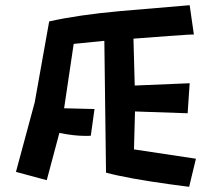

<svg xmlns="http://www.w3.org/2000/svg" viewBox="-20 -681 817 734"><path d="M492.2 -109.9 729 -74.2 703.1 33.2 628.9 23.4Q466.8 1 385.3 -21L378.9 -524.9L261.7 -513.2L225.1 -267.1L341.3 -264.2L327.1 -162.1Q321.8 -161.6 316.9 -161.6Q312 -161.6 302.7 -161.6Q293.5 -161.6 281.5 -162.4Q269.5 -163.1 257.6 -164.6Q245.6 -166 233.4 -168L207 -172.9L158.7 7.8L41 -23.9L112.8 -290L168 -599.1Q278.3 -624 440.4 -638.7L705.1 -661.1L721.2 -548.8Q717.8 -550.3 627 -543.5L490.2 -533.2L495.1 -354L705.1 -362.8L697.3 -248L496.1 -254.9Z"/></svg>

Font: Passero One
Style: Regular
Weight: 400
Designer: Viktoriya Grabowska
Foundry: Viktoriya Grabowska
Version: Version 1.003